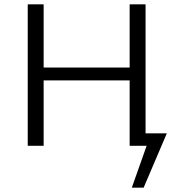

<svg xmlns="http://www.w3.org/2000/svg" viewBox="-20 -678 829 893"><path d="M583 -304H183V0H109V-658H183V-364H583V-658H657V-58H756L648 195H593L662 0H583Z"/></svg>

Font: LXGW Bright TC
Style: Regular
Weight: 400
Designer: Christian Thalmann (Catharsis Fonts)
Foundry: LXGW / Christian Thalmann (Catharsis Fonts) / Fontworks Inc.
Version: Version 5.501